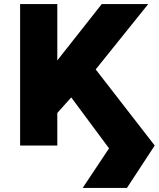

<svg xmlns="http://www.w3.org/2000/svg" viewBox="-20 -720 786 950"><path d="M389 210 519.5 14 332.5 -238 263.5 -161V0H79.5V-700H263.5V-421L483.5 -700H713.5L453.5 -376.5L745.5 0L608 210Z"/></svg>

Font: Geologica Cursive ExtraBold
Style: Regular
Weight: 800
Designer: Sindre Bremnes, Frode Helland
Foundry: Monokrom Skriftforlag AS
Version: Version 1.010;gftools[0.9.28]